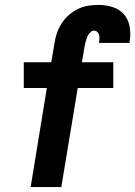

<svg xmlns="http://www.w3.org/2000/svg" viewBox="-20 -763 551 783"><path d="M105 0 171 -404H77V-509H189L202 -585Q205 -607 212 -627.5Q219 -648 231 -667Q243 -686 260 -701Q277 -716 297 -726Q317 -736 338.5 -739.5Q360 -743 381 -743Q411 -743 438.5 -734.5Q466 -726 484.5 -705.5Q503 -685 508.5 -655.5Q514 -626 509 -597Q509 -595 508.5 -592.5Q508 -590 508 -588H384Q384 -589 384 -589.5Q384 -590 384 -591Q385 -598 385.5 -606Q386 -614 384 -621Q382 -628 376.5 -633Q371 -638 363 -638Q356 -638 350.5 -633Q345 -628 341 -622Q337 -616 334.5 -609Q332 -602 330 -595.5Q328 -589 326.5 -582Q325 -575 324 -568L314 -509H442V-404H297L230 0Z"/></svg>

Font: Iosevka Curly XBdObl
Style: Regular
Weight: 800
Italic angle: -9°
Monospace: yes
Designer: Belleve Invis
Foundry: Belleve Invis
Version: Version 11.1.0; ttfautohint (v1.8.3)